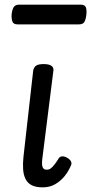

<svg xmlns="http://www.w3.org/2000/svg" viewBox="-20 -791 393 827"><path d="M164 16Q134 16 116 6.5Q98 -3 89.5 -21Q81 -39 79.5 -63Q78 -87 81 -115L123 -487Q126 -502 136 -508.5Q146 -515 168 -515Q191 -515 201.5 -507.5Q212 -500 210 -487L162 -105Q160 -89 161.5 -79Q163 -69 168 -64.5Q173 -60 181 -60Q191 -60 198.5 -65.5Q206 -71 214.5 -82Q223 -93 233 -109Q238 -117 248 -117.5Q258 -118 270 -111Q282 -104 286 -95Q290 -86 285 -77Q275 -53 258 -32Q241 -11 217.5 2.5Q194 16 164 16ZM56 -686Q38 -686 33.5 -698Q29 -710 30 -728Q32 -748 38.5 -759.5Q45 -771 63 -771H327Q346 -771 350 -759Q354 -747 352 -728Q350 -709 344 -697.5Q338 -686 320 -686Z"/></svg>

Font: Playwrite GB S
Style: Italic
Weight: 400
Italic angle: -7°
Designer: Veronika Burian, José Scaglione
Foundry: TypeTogether
Version: Version 1.000